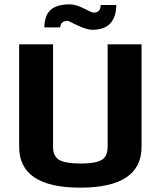

<svg xmlns="http://www.w3.org/2000/svg" viewBox="-20 -853 739 883"><path d="M68 0ZM68 -178V-649H224V-178Q224 -134 252.5 -117.5Q281 -101 351 -101Q420 -101 447.5 -117.5Q475 -134 475 -178V-649H631V-178Q631 10 349 10Q68 10 68 -178ZM335 -737 293 -757Q258 -757 257 -727H184Q185 -784 214 -808.5Q243 -833 300 -833Q329 -833 366 -814Q403 -795 410 -795Q443 -795 443 -830H515Q513 -716 405 -716Q379 -716 335 -737Z"/></svg>

Font: Play
Style: Bold
Weight: 700
Designer: Jonas Hecksher (Cyrillic expansion: Cyreal)
Foundry: Jonas Hecksher, Playtype, e-types AS
Version: Version 2.101; ttfautohint (v1.5.65-e2d9)